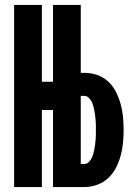

<svg xmlns="http://www.w3.org/2000/svg" viewBox="-20 -755 540 775"><path d="M37 0V-735H149V-425H194V-735H306V-461H320Q347 -461 372 -452.5Q397 -444 416.5 -426Q436 -408 448 -384Q460 -360 467 -335Q474 -310 476.5 -283.5Q479 -257 479 -231Q479 -204 476.5 -178Q474 -152 467 -126.5Q460 -101 448 -77.5Q436 -54 416.5 -36Q397 -18 372 -9Q347 0 320 0H194V-311H149V0ZM306 -93H320Q330 -93 337.5 -100Q345 -107 349.5 -116Q354 -125 356.5 -134Q359 -143 361 -153Q363 -163 364 -172.5Q365 -182 366 -191.5Q367 -201 367 -211Q367 -221 367 -231Q367 -240 367 -250Q367 -260 366 -269.5Q365 -279 364 -289Q363 -299 361 -308.5Q359 -318 356.5 -327.5Q354 -337 349.5 -345.5Q345 -354 337.5 -361Q330 -368 320 -368H306Z"/></svg>

Font: Iosevka SS04 Heavy
Style: Regular
Weight: 900
Monospace: yes
Designer: Belleve Invis
Foundry: Belleve Invis
Version: Version 19.0.0; ttfautohint (v1.8.4)